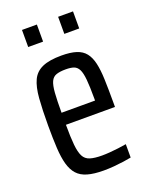

<svg xmlns="http://www.w3.org/2000/svg" viewBox="-132 -748 637 824"><g transform="rotate(-20 186.5 -335.5)"><path d="M197 8Q153 8 123.5 -0.5Q94 -9 77 -28Q60 -47 51.5 -77.5Q43 -108 40.5 -152Q38 -196 38 -254Q38 -327 42 -378Q46 -429 60.5 -459.5Q75 -490 107 -504Q139 -518 194 -518Q235 -518 261.5 -509.5Q288 -501 303 -482Q318 -463 325 -432.5Q332 -402 333.5 -358Q335 -314 335 -255V-232H111Q111 -175 114.5 -140Q118 -105 127.5 -86.5Q137 -68 157.5 -61.5Q178 -55 212 -55Q228 -55 247.5 -56.5Q267 -58 287 -60.5Q307 -63 324 -66V-5Q310 -2 288.5 1Q267 4 243.5 6Q220 8 197 8ZM264 -266V-296Q264 -351 261 -383Q258 -415 250 -430.5Q242 -446 228 -451Q214 -456 191 -456Q165 -456 148.5 -450.5Q132 -445 124 -428Q116 -411 113.5 -377Q111 -343 111 -287H284ZM73 -601V-679H141V-601ZM238 -601V-679H306V-601Z"/></g></svg>

Font: Saira ExtraCondensed Medium
Style: Regular
Weight: 500
Width: 2
Designer: Hector Gatti with collaboration of the Omnibus-Type team
Foundry: Omnibus-Type
Version: Version 1.101